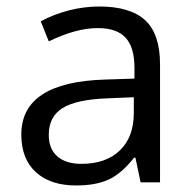

<svg xmlns="http://www.w3.org/2000/svg" viewBox="-20 -564 596 594"><path d="M415 0 398.9 -76.2H395Q355 -25.9 315.2 -8.1Q275.4 9.8 215.8 9.8Q136.2 9.8 91.1 -31.2Q45.9 -72.3 45.9 -147.9Q45.9 -310.1 305.2 -317.9L396 -320.8V-354Q396 -417 368.9 -447Q341.8 -477.1 282.2 -477.1Q215.3 -477.1 130.9 -436L106 -498Q145.5 -519.5 192.6 -531.7Q239.7 -543.9 287.1 -543.9Q382.8 -543.9 429 -501.5Q475.1 -459 475.1 -365.2V0ZM231.9 -57.1Q307.6 -57.1 350.8 -98.6Q394 -140.1 394 -214.8V-263.2L313 -259.8Q216.3 -256.3 173.6 -229.7Q130.9 -203.1 130.9 -147Q130.9 -103 157.5 -80.1Q184.1 -57.1 231.9 -57.1Z"/></svg>

Font: f02698313
Style: Regular
Weight: 400
Foundry: Ascender Corporation
Version: Version 1.10